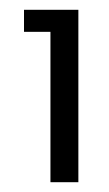

<svg xmlns="http://www.w3.org/2000/svg" viewBox="-20 -724 223 392"><path d="M29 -659V-704H140V-352H83V-659Z"/></svg>

Font: Fz Poppins Light
Style: Regular
Weight: 300
Designer: Ninad Kale (Devanagari), Jonny Pinhorn (Latin)
Foundry: Indian Type Foundry
Version: Vit hóa bi Vntype.Com & FontZin.Com